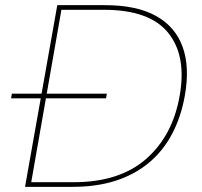

<svg xmlns="http://www.w3.org/2000/svg" viewBox="-20 -724 782 744"><path d="M23 -343 26 -361H394L391 -343ZM387 -704Q510 -704 585 -662Q660 -620 688 -541.5Q716 -463 696 -352Q681 -269 646 -203.5Q611 -138 556 -92.5Q501 -47 427.5 -23.5Q354 0 262 0H77L202 -704ZM101 -18H266Q443 -18 546 -108Q649 -198 676 -352Q704 -507 632 -596.5Q560 -686 383 -686H218Z"/></svg>

Font: Poppins Variable
Style: Italic
Weight: 100
Italic angle: -10°
Designer: Jonny Pinhorn
Foundry: Indian Type Foundry
Version: Version 6.000